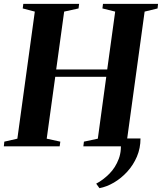

<svg xmlns="http://www.w3.org/2000/svg" viewBox="-36 -763 844 1001"><path d="M696.5 -41Q696.5 9.5 677.8 53.5Q659 97.5 627.5 132Q596 166.5 558 188.8Q520 211 482.5 218L465.5 194.5Q501.5 175.5 533.8 143.2Q566 111 583.2 65Q600.5 19 591 -41ZM-16 0 -13.5 -24.5 54.5 -40 145.5 -702.5 82.5 -719 85.5 -743H376.5L373.5 -719L298.5 -702.5L257 -401H523L564.5 -702.5L498 -719L501 -743H788L785.5 -719L718 -702.5L627 -40L691.5 -24.5L688.5 0H398.5L401.5 -24.5L474 -40L518 -362.5H252L207.5 -40L278.5 -24.5L275 0Z"/></svg>

Font: Merriweather 120pt
Style: Bold Italic
Weight: 700
Italic angle: -7.8°
Version: Version 2.101